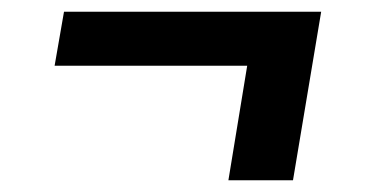

<svg xmlns="http://www.w3.org/2000/svg" viewBox="-20 -406 640 327"><path d="M369 -99 401 -294H73L89 -386H527L479 -99Z"/></svg>

Font: Iosevka Extended
Style: Bold Italic
Weight: 700
Width: 7
Italic angle: -9°
Monospace: yes
Designer: Belleve Invis
Foundry: Belleve Invis
Version: Version 32.5.0; ttfautohint (v1.8.4)